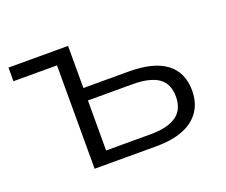

<svg xmlns="http://www.w3.org/2000/svg" viewBox="-88 -621 886 754"><g transform="rotate(-20 355.0 -244.5)"><path d="M190 0V-432H8V-489H257V-313H447Q550 -313 602.5 -273.5Q655 -234 655 -158Q655 -108 631 -72.5Q607 -37 561 -18.5Q515 0 447 0ZM257 -52H443Q514 -52 550.5 -77.5Q587 -103 587 -157Q587 -212 551 -236.5Q515 -261 443 -261H257Z"/></g></svg>

Font: Nunito Sans 10pt SemiExpanded Light
Style: Regular
Weight: 300
Width: 6
Designer: Vernon Adams
Foundry: Vernon Adams
Version: Version 3.101;gftools[0.9.27]